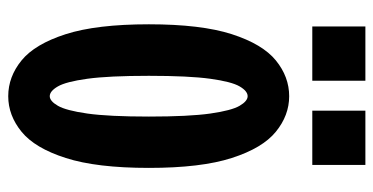

<svg xmlns="http://www.w3.org/2000/svg" viewBox="-251 -689 952 490"><g transform="rotate(90 225.0 -444.0)"><path d="M225.5 11Q176 11 134.2 -23Q92.5 -57 67.2 -135.8Q42 -214.5 42 -348Q42 -481 67.2 -559.5Q92.5 -638 134.2 -672Q176 -706 225.5 -706Q274.5 -706 316.2 -672Q358 -638 383.2 -559.5Q408.5 -481 408.5 -348Q408.5 -214.5 383.2 -135.8Q358 -57 316.2 -23Q274.5 11 225.5 11ZM225.5 -95Q238 -95 250 -115.8Q262 -136.5 269.8 -191Q277.5 -245.5 277.5 -348Q277.5 -450 269.8 -504.5Q262 -559 250 -579.5Q238 -600 225.5 -600Q212.5 -600 200.5 -579.5Q188.5 -559 181 -504.5Q173.5 -450 173.5 -348Q173.5 -245.5 181 -191Q188.5 -136.5 200.5 -115.8Q212.5 -95 225.5 -95ZM47.5 -900.5H186V-765H47.5ZM262.5 -900.5H401V-765H262.5Z"/></g></svg>

Font: Trispace Condensed SemiBold
Style: Regular
Weight: 600
Width: 3
Designer: Tyler Finck
Foundry: Etcetera Type Company
Version: Version 1.210; ttfautohint (v1.8.3)